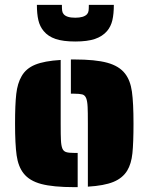

<svg xmlns="http://www.w3.org/2000/svg" viewBox="-20 -763 612 791"><path d="M342 -254Q342 -305 341 -322Q340 -346 335 -358.5Q330 -371 319 -374Q307 -377 286 -377H272V-518H286Q373 -518 422 -504.5Q471 -491 495 -460Q517 -432 523.5 -385.5Q530 -339 530 -254Q530 -175 525.5 -131.5Q521 -88 504 -60Q485 -29 447 -13.5Q409 2 342 6ZM77 -49Q55 -77 48.5 -123Q42 -169 42 -254Q42 -332 47 -376Q52 -420 69 -449Q87 -481 125 -496.5Q163 -512 230 -516V-254Q230 -203 231 -187Q232 -163 237 -151Q242 -139 254 -136Q264 -133 286 -133H300V8H286Q199 8 150 -5Q101 -18 77 -49ZM160 -635Q144 -654 138 -680Q132 -706 132 -743H235Q235 -728 236 -719.5Q237 -711 242 -705Q254 -690 290 -690Q326 -690 339 -705Q344 -711 345 -719.5Q346 -728 346 -743H449Q449 -706 443 -680Q437 -654 421 -635Q402 -613 371 -602.5Q340 -592 290 -592Q240 -592 209 -602.5Q178 -613 160 -635Z"/></svg>

Font: Saira Stencil
Style: Regular
Weight: 400
Designer: Hector Gatti with collaboration of the Omnibus-Type team
Foundry: Omnibus-Type
Version: Version 1.003